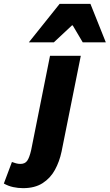

<svg xmlns="http://www.w3.org/2000/svg" viewBox="-150 -790 570 998"><path d="M-30 188Q-56 188 -81.5 182.5Q-107 177 -130 164L-88 52Q-77 56 -66.5 59Q-56 62 -44 62Q-20 62 -8.5 45.5Q3 29 12 -10L110 -500H270L170 -2Q159 50 135.5 93Q112 136 71.5 162Q31 188 -30 188ZM0 -570 160 -770H320L400 -570H280L228 -658H224L130 -570Z"/></svg>

Font: Source Sans 3 Black
Style: Italic
Weight: 900
Italic angle: -11°
Designer: Paul D. Hunt
Foundry: Adobe
Version: Version 3.052;hotconv 1.1.0;makeotfexe 2.6.0